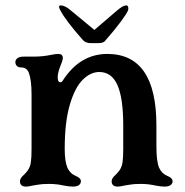

<svg xmlns="http://www.w3.org/2000/svg" viewBox="-20 -682 687 712"><path d="M54 -10Q54 -16 58 -22Q62 -28 68 -33Q78 -43 83 -50Q92 -63 94.5 -80.5Q97 -98 97 -130V-332Q97 -385 87 -412Q83 -422 76 -427Q69 -432 57 -432Q48 -432 42.5 -437.5Q37 -443 37 -452Q37 -460 44.5 -466Q52 -472 67 -472H105Q139 -472 172 -479Q186 -482 196 -482Q213 -482 213 -467Q213 -458 202 -432Q194 -411 194 -395Q194 -377 204 -377Q209 -377 212 -382Q276 -482 378 -482Q560 -482 560 -217V-140Q560 -83 570 -60Q580 -38 600 -30Q620 -22 620 -10Q620 -1 612.5 4.5Q605 10 590 10Q578 10 556 6Q530 0 502 0Q475 0 460 3Q445 6 442 6Q424 10 417 10Q394 10 394 -10Q394 -16 398 -22Q402 -28 408 -33Q418 -43 423 -50Q432 -63 434.5 -80.5Q437 -98 437 -130V-217Q437 -318 415.5 -366.5Q394 -415 348 -415Q316 -415 287 -386.5Q258 -358 239 -294Q220 -230 220 -130Q220 -83 230 -60Q240 -38 260 -30Q280 -22 280 -10Q280 -1 272.5 4.5Q265 10 250 10Q238 10 216 6Q190 0 162 0Q135 0 120 3Q105 6 102 6Q84 10 77 10Q54 10 54 -10ZM243 -643 330 -571 414 -643Q436 -662 448 -662Q453 -662 455 -657Q457 -652 455 -644Q451 -633 429 -603Q407 -573 371 -532Q365 -522 343 -522H317Q297 -522 287 -534Q225 -604 204 -643Q199 -653 199 -657Q199 -662 205 -662Q221 -662 243 -643Z"/></svg>

Font: Raigarh Medium
Style: Regular
Weight: 500
Designer: jaikishan Patel
Foundry: MagicType
Version: Version 1.000